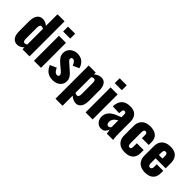

<svg xmlns="http://www.w3.org/2000/svg" viewBox="110 -1880 3140 3140"><g transform="rotate(45 1680.0 -310.0)"><path d="M176 10Q112 10 77 -35Q42 -80 42 -168V-407Q42 -461 57 -501.5Q72 -542 102 -565Q132 -588 176 -588Q208 -588 237 -575.5Q266 -563 290 -542V-810H453V0H290V-45Q263 -19 234 -4.5Q205 10 176 10ZM247 -94Q255 -94 266.5 -98Q278 -102 290 -109V-474Q280 -479 269 -483Q258 -487 248 -487Q226 -487 216 -468.5Q206 -450 206 -424V-158Q206 -140 210 -125.5Q214 -111 223 -102.5Q232 -94 247 -94Z M555 0V-578H718V0ZM554 -676V-789H718V-676Z M997 10Q921 10 870.5 -24Q820 -58 788 -135L899 -184Q915 -145 936.5 -122.5Q958 -100 984 -100Q1003 -100 1012.5 -108Q1022 -116 1022 -130Q1022 -153 1004.5 -172Q987 -191 942 -228L900 -263Q854 -302 827.5 -338.5Q801 -375 801 -429Q801 -476 825.5 -512Q850 -548 891 -568Q932 -588 979 -588Q1051 -588 1099 -549Q1147 -510 1167 -439L1060 -391Q1054 -410 1043 -429Q1032 -448 1017 -461Q1002 -474 983 -474Q967 -474 957.5 -465Q948 -456 948 -441Q948 -422 969.5 -400Q991 -378 1029 -347L1070 -311Q1095 -290 1119 -266Q1143 -242 1158.5 -213Q1174 -184 1174 -147Q1174 -97 1149 -61.5Q1124 -26 1083.5 -8Q1043 10 997 10Z M1243 190V-578H1406V-536Q1435 -562 1468 -575Q1501 -588 1531 -588Q1564 -588 1587.5 -575Q1611 -562 1626 -538.5Q1641 -515 1648 -484Q1655 -453 1655 -418V-169Q1655 -115 1640.5 -75Q1626 -35 1598 -12.5Q1570 10 1529 10Q1498 10 1466.5 -4.5Q1435 -19 1406 -44V190ZM1449 -95Q1465 -95 1474 -104Q1483 -113 1487.5 -127.5Q1492 -142 1492 -160V-430Q1492 -447 1488 -460.5Q1484 -474 1475 -482Q1466 -490 1452 -490Q1439 -490 1427.5 -484.5Q1416 -479 1406 -470V-110Q1417 -103 1427.5 -99Q1438 -95 1449 -95Z M1749 0V-578H1912V0ZM1748 -676V-789H1912V-676Z M2116 10Q2072 10 2042 -11Q2012 -32 1997 -64.5Q1982 -97 1982 -131Q1982 -185 2003.5 -222Q2025 -259 2060 -284Q2095 -309 2137 -326.5Q2179 -344 2220 -358V-416Q2220 -431 2217 -442.5Q2214 -454 2207 -460.5Q2200 -467 2186 -467Q2172 -467 2164.5 -461Q2157 -455 2154 -444.5Q2151 -434 2150 -421L2146 -379L1994 -385Q1999 -489 2049.5 -538.5Q2100 -588 2201 -588Q2289 -588 2332.5 -539.5Q2376 -491 2376 -414V-144Q2376 -108 2377.5 -81Q2379 -54 2381.5 -34Q2384 -14 2386 0H2240Q2237 -23 2233 -50Q2229 -77 2227 -82Q2217 -46 2189.5 -18Q2162 10 2116 10ZM2174 -100Q2184 -100 2192.5 -104Q2201 -108 2208 -115Q2215 -122 2220 -129V-287Q2200 -275 2183 -262.5Q2166 -250 2154 -235Q2142 -220 2135.5 -202.5Q2129 -185 2129 -163Q2129 -134 2141 -117Q2153 -100 2174 -100Z M2661 10Q2598 10 2553.5 -13Q2509 -36 2485 -79Q2461 -122 2461 -183V-395Q2461 -457 2485 -500Q2509 -543 2553.5 -565.5Q2598 -588 2661 -588Q2723 -588 2766.5 -569Q2810 -550 2833 -511.5Q2856 -473 2856 -414V-353H2699V-419Q2699 -442 2694.5 -454.5Q2690 -467 2681.5 -472Q2673 -477 2661 -477Q2649 -477 2641 -470.5Q2633 -464 2629 -449.5Q2625 -435 2625 -409V-169Q2625 -130 2634.5 -116Q2644 -102 2662 -102Q2675 -102 2683 -107.5Q2691 -113 2695 -125.5Q2699 -138 2699 -159V-236H2856V-166Q2856 -108 2832.5 -68.5Q2809 -29 2765.5 -9.5Q2722 10 2661 10Z M3130 10Q3067 10 3022 -12.5Q2977 -35 2953 -78.5Q2929 -122 2929 -183V-395Q2929 -457 2953 -500Q2977 -543 3022.5 -565.5Q3068 -588 3130 -588Q3194 -588 3236.5 -566Q3279 -544 3300.5 -501Q3322 -458 3322 -395V-279H3090V-168Q3090 -146 3095 -132Q3100 -118 3109 -112Q3118 -106 3130 -106Q3142 -106 3151.5 -111.5Q3161 -117 3166.5 -129Q3172 -141 3172 -162V-223H3322V-167Q3322 -79 3271 -34.5Q3220 10 3130 10ZM3090 -355H3172V-413Q3172 -436 3166.5 -449Q3161 -462 3151.5 -467Q3142 -472 3129 -472Q3117 -472 3108.5 -466Q3100 -460 3095 -445.5Q3090 -431 3090 -404Z"/></g></svg>

Font: Oswald
Style: Bold
Weight: 700
Designer: Vernon Adams
Foundry: Vernon Adams
Version: Version 4.103;gftools[0.9.33.dev8+g029e19f]